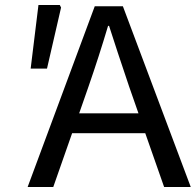

<svg xmlns="http://www.w3.org/2000/svg" viewBox="-20 -744 779 764"><path d="M357 -719H469L739 0H633L558 -214H267L192 0H90ZM531 -293 494 -399Q444 -547 414 -641H410Q374 -520 332 -399L295 -293ZM133 -724H218L223 -714L167 -471H102Z"/></svg>

Font: Nebula Sans Medium
Style: Regular
Weight: 500
Designer: Paul D. Hunt for Adobe (as Source Sans)
Foundry: Nebula Entertainment & Broadcasting LLC
Version: Version 1.010